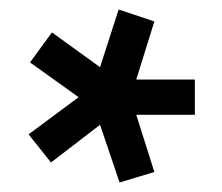

<svg xmlns="http://www.w3.org/2000/svg" viewBox="-20 -740 465 403"><path d="M190 -478 87 -399 40 -458 145 -536 43 -609 89 -672 190 -599 229 -720 304 -695 266 -573H389V-499H266L304 -379L231 -357Z"/></svg>

Font: Cairo
Style: Bold
Weight: 700
Designer: Mohamed Gaber
Foundry: Kief Type Foundry
Version: Version 2.100